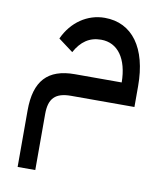

<svg xmlns="http://www.w3.org/2000/svg" viewBox="-82 -486 729 857"><g transform="rotate(10 283.0 -57.5)"><path d="M56 304H136V50C136 -21 165 -50 236 -50H523V-145C523 -317 449 -419 324 -419C246 -419 176 -372 140 -293L207 -243C235 -294 272 -320 325 -320C401 -320 447 -255 448 -148H236C113 -148 56 -86 56 48Z"/></g></svg>

Font: IBM Plex Arabic Text
Style: Regular
Weight: 450
Designer: Mike Abbink, Paul van der Laan, Pieter van Rosmalen, Wael Morcos, Khajak Apelian
Foundry: Bold Monday
Version: Version 1.0